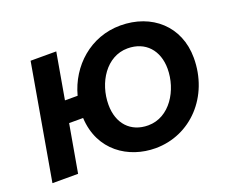

<svg xmlns="http://www.w3.org/2000/svg" viewBox="-118 -898 1293 1097"><g transform="rotate(-20 528.0 -350.0)"><path d="M32 0H188L239 -290H324C334 -88 492 14 655 14C869 14 1036 -162 1036 -397C1036 -590 894 -714 704 -714C522 -714 382 -586 338 -420H261L310 -700H154ZM660 -123C554 -123 486 -196 486 -311C486 -445 569 -577 698 -577C807 -577 874 -501 874 -390C874 -261 792 -123 660 -123Z"/></g></svg>

Font: Fixel Display 20240404
Style: Bold Italic
Weight: 700
Italic angle: -10°
Designer: AlfaBravo + MacPaw
Foundry: Kyrylo Tkachov, Marchela Mozhyna, Serhii Makarenko, Maria Weinstein, Zakhar Kryvoshyya
Version: Version 1.211;Glyphs 3.2 (3225)